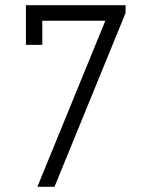

<svg xmlns="http://www.w3.org/2000/svg" viewBox="-20 -720 554 740"><path d="M464 -670V-700H80V-547H143V-640H386L124 0H190Z"/></svg>

Font: Abel
Style: Regular
Weight: 400
Designer: Matthew Desmond
Foundry: Matthew Desmond
Version: Version 1.002